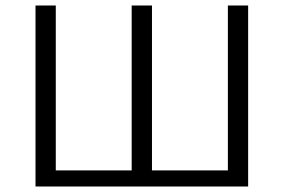

<svg xmlns="http://www.w3.org/2000/svg" viewBox="-20 -678 1031 698"><path d="M109.1 0V-658H182.8V0ZM458.7 0V-658H532.5V0ZM808.4 0V-658H882.1V0ZM131.7 0V-58.5H859V0Z"/></svg>

Font: Ysabeau
Style: Bold
Weight: 700
Designer: Christian Thalmann (Catharsis Fonts)
Version: Version 2.000;gftools[0.9.27.dev2+g8671c4b]